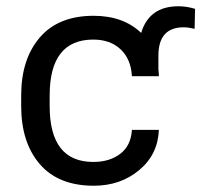

<svg xmlns="http://www.w3.org/2000/svg" viewBox="-20 -589 649 619"><path d="M48.3 -247.1V-281.2Q48.3 -398.4 108.4 -468.3Q168.5 -538.1 281.7 -538.1Q377.4 -538.1 435.1 -482.9Q460.9 -568.8 555.2 -568.8Q581.5 -568.8 608.9 -560.5L607.4 -496.1Q586.9 -501 572.3 -501Q490.7 -501 490.7 -409.7V-364.7Q492.2 -353.5 492.2 -343.3H405.3Q402.3 -398.4 368.9 -429.9Q335.4 -461.4 280.8 -461.4Q140.1 -461.4 140.1 -281.2V-247.1Q140.1 -66.9 280.8 -66.9Q333.5 -66.9 367.9 -93.3Q402.3 -119.6 405.3 -170.4H492.2Q489.3 -91.3 429 -40.8Q368.7 9.8 282.2 9.8Q168.5 9.8 108.4 -59.8Q48.3 -129.4 48.3 -247.1Z"/></svg>

Font: Bert Sans Medium
Style: Regular
Weight: 500
Designer: Christian Robertson, Adam Twardoch, & Cristiano Sobral
Foundry: Google
Version: Version 12.135;January 10, 2020;FontCreator 12.0.0.2547 64-b